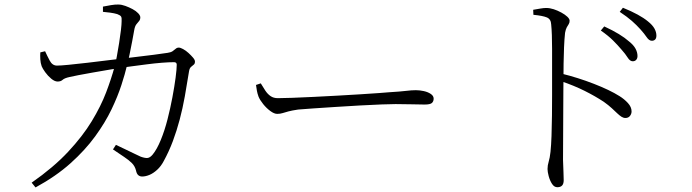

<svg xmlns="http://www.w3.org/2000/svg" viewBox="-20 -781 3040 843"><path d="M604 -6Q594 -6 587 -12Q580 -18 577 -33Q572 -52 559 -65Q546 -78 525 -92Q504 -106 476 -125L489 -145Q508 -136 530 -125.5Q552 -115 570.5 -106Q589 -97 598 -93Q618 -86 628.5 -87.5Q639 -89 650 -102Q669 -125 686 -166.5Q703 -208 715.5 -257Q728 -306 737 -354Q746 -402 751 -440Q756 -478 756 -497Q756 -508 744 -508Q722 -508 690.5 -505.5Q659 -503 624.5 -498.5Q590 -494 559.5 -490Q529 -486 508 -483Q484 -479 451 -473.5Q418 -468 384.5 -462Q351 -456 324.5 -451Q298 -446 286 -443Q263 -438 255 -430.5Q247 -423 233 -423Q220 -423 205 -435.5Q190 -448 178.5 -464Q167 -480 163 -490Q158 -504 157 -520.5Q156 -537 157 -551L178 -556Q187 -536 198.5 -514.5Q210 -493 230 -493Q246 -493 281.5 -496.5Q317 -500 364.5 -505.5Q412 -511 463.5 -517.5Q515 -524 565 -529.5Q615 -535 655 -540.5Q695 -546 716 -549Q730 -551 737.5 -556Q745 -561 751 -566.5Q757 -572 765 -572Q772 -572 784 -565.5Q796 -559 807.5 -548.5Q819 -538 827.5 -528Q836 -518 836 -511Q836 -501 830.5 -497Q825 -493 818.5 -487Q812 -481 810 -468Q801 -411 791.5 -358Q782 -305 769 -256Q756 -207 739 -161.5Q722 -116 699 -74Q687 -51 670 -35.5Q653 -20 636 -13Q619 -6 604 -6ZM119 21Q215 -46 279 -114.5Q343 -183 383 -249Q423 -315 446 -375.5Q469 -436 483 -488Q488 -506 493 -533.5Q498 -561 503 -592Q508 -623 511 -649Q514 -675 514 -688Q515 -703 511.5 -708.5Q508 -714 495 -719Q482 -723 463.5 -725.5Q445 -728 432 -729V-752Q447 -755 467.5 -758.5Q488 -762 501 -761Q514 -761 530.5 -755Q547 -749 562 -741Q577 -733 586.5 -723Q596 -713 596 -705Q596 -695 591 -689Q586 -683 579 -674.5Q572 -666 569 -647Q566 -629 560.5 -600.5Q555 -572 549 -542.5Q543 -513 537 -491Q529 -457 513 -407.5Q497 -358 469.5 -300.5Q442 -243 398 -182.5Q354 -122 290 -64.5Q226 -7 136 42Z M1197 -281Q1184 -281 1167 -293.5Q1150 -306 1135.5 -324Q1121 -342 1115 -357Q1110 -371 1108 -382.5Q1106 -394 1104 -408L1125 -415Q1135 -398 1145 -383Q1155 -368 1168 -359Q1181 -350 1200 -350Q1222 -350 1263 -351.5Q1304 -353 1355.5 -355.5Q1407 -358 1460.5 -361Q1514 -364 1562.5 -367Q1611 -370 1645 -372.5Q1679 -375 1689 -376Q1739 -379 1763 -382Q1787 -385 1806 -385Q1823 -385 1841 -381Q1859 -377 1871.5 -368.5Q1884 -360 1884 -348Q1884 -336 1876.5 -329Q1869 -322 1844 -322Q1819 -322 1790 -323Q1761 -324 1717 -324Q1699 -324 1657 -322.5Q1615 -321 1561.5 -318Q1508 -315 1454 -311.5Q1400 -308 1355.5 -305Q1311 -302 1289 -300Q1262 -296 1247 -292Q1232 -288 1221 -284.5Q1210 -281 1197 -281Z M2758 -512Q2746 -512 2736 -528Q2726 -544 2709 -563Q2693 -582 2672 -603Q2651 -624 2618 -647L2633 -665Q2670 -648 2697 -631.5Q2724 -615 2742 -599Q2762 -583 2770.5 -567Q2779 -551 2779 -535Q2779 -525 2773.5 -518.5Q2768 -512 2758 -512ZM2427 41Q2413 41 2403.5 26Q2394 11 2389 -8Q2384 -27 2384 -39Q2384 -55 2389 -71Q2394 -87 2397 -114Q2400 -142 2401.5 -184.5Q2403 -227 2403.5 -274Q2404 -321 2404 -364.5Q2404 -408 2404 -438Q2404 -468 2404 -501Q2404 -534 2404 -566.5Q2404 -599 2403 -627Q2402 -655 2400 -674Q2399 -697 2381 -704.5Q2363 -712 2322 -716L2321 -738Q2339 -741 2353 -743.5Q2367 -746 2378 -746Q2394 -746 2411 -740.5Q2428 -735 2444.5 -726Q2461 -717 2471 -707.5Q2481 -698 2481 -690Q2481 -681 2477 -675Q2473 -669 2468.5 -661Q2464 -653 2461 -637Q2458 -610 2456.5 -573.5Q2455 -537 2454.5 -501.5Q2454 -466 2454 -439Q2454 -422 2453.5 -381Q2453 -340 2453 -287Q2453 -234 2452.5 -179Q2452 -124 2452 -79Q2453 -47 2454 -25Q2455 -3 2455 10Q2455 26 2448 33.5Q2441 41 2427 41ZM2726 -263Q2717 -263 2708.5 -268.5Q2700 -274 2690 -283.5Q2680 -293 2666 -306Q2652 -319 2631 -334Q2593 -359 2547 -382Q2501 -405 2445 -424V-458Q2518 -440 2587.5 -413Q2657 -386 2700 -359Q2721 -346 2737 -328.5Q2753 -311 2753 -292Q2753 -281 2746 -272Q2739 -263 2726 -263ZM2842 -602Q2830 -602 2819.5 -617.5Q2809 -633 2792 -652Q2775 -671 2754.5 -689Q2734 -707 2701 -729L2715 -747Q2752 -732 2779.5 -717Q2807 -702 2825 -687Q2845 -671 2853.5 -655.5Q2862 -640 2862 -625Q2862 -613 2856.5 -607.5Q2851 -602 2842 -602Z"/></svg>

Font: Noto Serif SC ExtraLight Light
Style: Regular
Weight: 300
Version: Version 2.002-H1;hotconv 1.1.0;makeotfexe 2.6.0